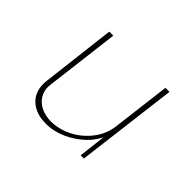

<svg xmlns="http://www.w3.org/2000/svg" viewBox="-93 -522 674 674"><g transform="rotate(45 243.5 -185.0)"><path d="M416 -378 369 0H353L365 -102Q344 -57 293 -24.5Q242 8 188 8Q140 8 111.5 -17Q83 -42 83 -85Q83 -96 84 -101L117 -378H137L103 -101L102 -90Q102 -56 126 -34Q150 -12 193 -10Q234 -10 272.5 -29.5Q311 -49 337.5 -83.5Q364 -118 369 -160L396 -378Z"/></g></svg>

Font: Josefin Sans Thin
Style: Italic
Weight: 200
Italic angle: -7°
Designer: Santiago Orozco
Foundry: Typemade
Version: Version 2.000